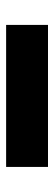

<svg xmlns="http://www.w3.org/2000/svg" viewBox="196 -608 171 602"><g transform="rotate(90 281.0 -307.5)"><path d="M58.6 -241.7V-373H503.9V-241.7Z"/></g></svg>

Font: Reddit Mono ExtraBold
Style: Regular
Weight: 800
Monospace: yes
Designer: Stephen Hutchings
Foundry: Reddit
Version: Version 1.014